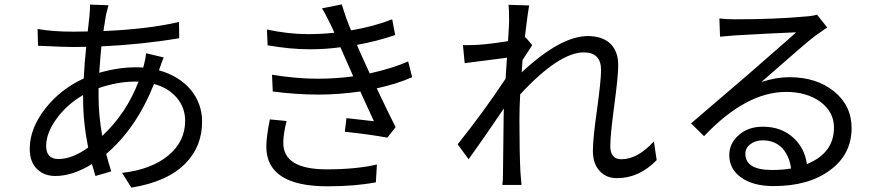

<svg xmlns="http://www.w3.org/2000/svg" viewBox="-20 -810 4040 873"><path d="M594.2 -439Q514.2 -439 428.2 -409.2V-370.1Q428.2 -287.1 444.8 -191.9Q554.2 -293.9 609.9 -439ZM357.9 -377.9Q285.2 -335.9 237.8 -271Q189.9 -206.1 189.9 -146Q189.9 -86.9 246.1 -86.9Q308.1 -86.9 380.9 -139.2Q357.9 -253.9 357.9 -360.8ZM703.1 -490.2Q793.9 -464.8 847.2 -401.9Q898.9 -338.9 898.9 -256.8Q898.9 -145 824.2 -67.9Q741.2 17.1 577.1 43L535.2 -23.9Q668 -39.1 745.1 -103Q821.8 -166 821.8 -261.2Q821.8 -318.8 786.1 -362.8Q747.1 -410.2 680.2 -428.2Q601.1 -228 462.9 -109.9Q471.2 -77.1 485.8 -30.8L414.1 -9.8L397.9 -64Q310.1 -9.8 231.9 -9.8Q180.2 -9.8 148.9 -41Q115.2 -73.2 115.2 -133.8Q115.2 -226.1 187 -317.9Q256.8 -405.8 360.8 -453.1Q363.8 -522 372.1 -597.2Q351.1 -596.2 312 -596.2Q272.9 -596.2 152.8 -602.1L150.9 -678.2Q219.2 -666 314 -666Q356.9 -666 378.9 -667L387.2 -742.2Q390.1 -783.2 389.2 -789.1L473.1 -786.1Q469.2 -772.9 461.9 -742.2Q457 -714.8 450.2 -668.9Q648.9 -676.8 793.9 -710L794.9 -636.2Q627 -607.9 440.9 -599.1Q437 -561 431.2 -479Q517.1 -503.9 596.2 -503.9Q620.1 -503.9 630.9 -502.9L633.8 -512.2Q642.1 -543 644 -567.9L724.1 -548.8Q716.8 -532.2 704.1 -494.1Z M1283.2 -259.8Q1268.1 -202.1 1268.1 -160.2Q1268.1 -40 1465.8 -40Q1599.1 -40 1693.8 -62L1689 19Q1594.2 37.1 1469.2 37.1Q1190.9 37.1 1190.9 -144Q1190.9 -187 1207 -267.1ZM1854 -459Q1784.2 -428.2 1692.9 -408.2Q1752 -284.2 1778.8 -231.9L1741.2 -184.1Q1660.2 -199.2 1547.9 -210.9L1555.2 -272.9L1680.2 -258.8L1618.2 -394Q1518.1 -379.9 1430.2 -379.9Q1328.1 -379.9 1220.2 -394L1216.8 -470.2Q1328.1 -452.1 1423.8 -452.1Q1508.8 -452.1 1585.9 -462.9Q1577.1 -484.9 1563 -515.1L1527.8 -595.2Q1460.9 -585.9 1387.2 -585.9Q1300.8 -585.9 1196.8 -604L1193.8 -675.8Q1292 -654.8 1379.9 -654.8Q1441.9 -654.8 1500 -661.1Q1496.1 -671.9 1482.9 -699.2Q1456.1 -753.9 1443.8 -772L1534.2 -790Q1553.2 -726.1 1576.2 -671.9Q1678.2 -689 1763.2 -722.2L1776.9 -650.9Q1693.8 -622.1 1603 -606L1615.2 -577.1L1661.1 -476.1Q1767.1 -500 1835.9 -530.8Z M2965.8 -82Q2886.2 0 2786.1 0Q2735.8 0 2707 -32.2Q2675.8 -64.9 2675.8 -125Q2675.8 -181.2 2694.8 -313Q2712.9 -444.8 2712.9 -491.2Q2712.9 -571.8 2634.8 -571.8Q2522 -571.8 2345.2 -380.9Q2341.8 -319.8 2341.8 -267.1Q2341.8 -118.2 2346.2 -29.8L2351.1 30.8H2264.2Q2267.1 9.8 2267.1 -27.8Q2269 -236.8 2270 -279.8L2271 -316.9Q2187 -191.9 2110.8 -85.9L2061 -153.8Q2183.1 -307.1 2278.8 -452.1L2285.2 -547.9Q2297.9 -548.8 2092.8 -522.9L2085 -605Q2105 -604 2149.9 -606Q2203.1 -608.9 2290 -623Q2294.9 -700.2 2294.9 -715.8Q2294.9 -769 2292 -788.1L2386.2 -785.2Q2379.9 -753.9 2366.2 -639.2L2370.1 -640.1L2399.9 -605Q2403.8 -609.9 2356 -537.1Q2356 -527.8 2354 -508.8L2352.1 -481Q2528.8 -646 2652.8 -646Q2720.2 -646 2756.8 -609.9Q2791 -575.2 2791 -513.2Q2791 -463.9 2772.9 -330.1Q2754.9 -195.8 2754.9 -146Q2754.9 -85.9 2805.2 -85.9Q2878.9 -85.9 2953.1 -167Z M3577.1 -43.9Q3568.8 -102.1 3536.1 -137.2Q3502 -171.9 3448.2 -171.9Q3414.1 -171.9 3391.1 -153.8Q3369.1 -137.2 3369.1 -110.8Q3369.1 -37.1 3490.2 -37.1Q3539.1 -37.1 3577.1 -43.9ZM3741.2 -685.1 3685.1 -646Q3649.9 -620.1 3441.9 -437Q3507.8 -459 3569.8 -459Q3692.9 -459 3772.9 -394Q3852.1 -329.1 3852.1 -228Q3852.1 -107.9 3753.9 -36.1Q3657.2 36.1 3497.1 36.1Q3401.9 36.1 3347.2 -4.9Q3295.9 -43 3295.9 -105Q3295.9 -157.2 3337.9 -194.8Q3380.9 -233.9 3448.2 -233.9Q3533.2 -233.9 3587.9 -183.1Q3638.2 -137.2 3648.9 -64Q3772 -113.8 3772 -230Q3772 -300.8 3710 -347.2Q3647.9 -392.1 3554.2 -392.1Q3372.1 -392.1 3181.2 -190.9L3122.1 -249L3261.2 -368.2Q3349.1 -443.8 3382.8 -472.2L3493.2 -568.8Q3573.2 -638.2 3600.1 -663.1Q3479 -658.2 3319.8 -648.9Q3258.8 -644 3253.9 -643.1L3251 -726.1Q3282.2 -722.2 3321.8 -722.2Q3505.9 -722.2 3641.1 -734.9Q3673.8 -736.8 3694.8 -743.2Z"/></svg>

Font: Black Ops One [rus by aLiNcE]
Style: Regular
Weight: 400
Designer: James Grieshaber
Foundry: James Grieshaber
Version: Version 1.002;May 25, 2024;FontCreator 13.0.0.2680 64-bit